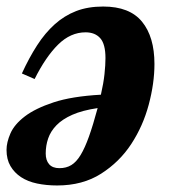

<svg xmlns="http://www.w3.org/2000/svg" viewBox="-24 -556 523 588"><path d="M151 12Q118 12 89.5 6Q61 0 40.5 -13.5Q20 -27 8 -47.5Q-4 -68 -4 -97Q-4 -120 8 -147.5Q20 -175 52 -199.5Q84 -224 140 -242.5Q196 -261 285 -266Q293 -301 296 -329Q299 -357 299 -378Q299 -421 283 -439Q267 -457 238 -457Q192 -457 154 -419.5Q116 -382 82 -314L43 -331Q65 -379 89.5 -417Q114 -455 143.5 -481.5Q173 -508 209 -522Q245 -536 292 -536Q373 -536 411 -489.5Q449 -443 449 -360Q449 -301 431.5 -235.5Q414 -170 378 -115Q342 -60 285.5 -24Q229 12 151 12ZM158 -41Q179 -41 194.5 -50.5Q210 -60 223 -81.5Q236 -103 248.5 -138Q261 -173 275 -225Q228 -218 197.5 -204.5Q167 -191 149 -172.5Q131 -154 123.5 -132Q116 -110 116 -86Q116 -65 126.5 -53Q137 -41 158 -41Z"/></svg>

Font: IBM Plex Serif
Style: Bold Italic
Weight: 700
Italic angle: -14°
Designer: Mike Abbink, Paul van der Laan, Pieter van Rosmalen
Foundry: Bold Monday
Version: Version 3.001